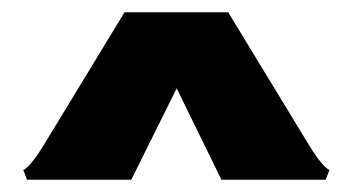

<svg xmlns="http://www.w3.org/2000/svg" viewBox="-20 -770 575 313"><path d="M517 -493 511 -477H341L268 -626L194 -477H24L18 -493Q22 -494 31 -504.5Q40 -515 51 -533L183 -750H352L484 -533Q495 -515 504 -504.5Q513 -494 517 -493Z"/></svg>

Font: Farro
Style: Bold
Weight: 700
Designer: Aceler Chua
Foundry: Grayscale Limited
Version: Version 1.101